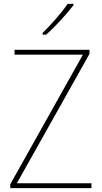

<svg xmlns="http://www.w3.org/2000/svg" viewBox="-20 -971 525 991"><path d="M359 -944V-951H329C298 -905 245 -845 200 -801V-792H218C266 -834 324 -898 359 -944ZM452 0V-25H67L442 -693V-714H55V-689H408L33 -20V0Z"/></svg>

Font: Noto Sans Hebrew SemiCondensed Thin
Style: Regular
Weight: 100
Width: 4
Designer: Monotype Design Team
Foundry: Monotype Imaging Inc.
Version: Version 2.004